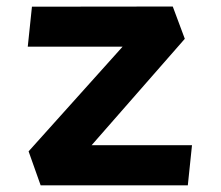

<svg xmlns="http://www.w3.org/2000/svg" viewBox="-20 -554 660 574"><path d="M101.5 0H541.5L554 -120H254L532.5 -438L496.5 -534.5L75.5 -534L63 -414.5H346.5L65.5 -101.5Z"/></svg>

Font: Monaspace Krypton
Style: Bold
Weight: 700
Designer: Riley Cran & the Lettermatic Team
Foundry: Lettermatic
Version: Version 1.200 (Monaspace Krypton)